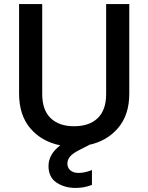

<svg xmlns="http://www.w3.org/2000/svg" viewBox="-20 -715 730 946"><path d="M617 -695V-254Q617 -149 562 -84.5Q507 -20 418 -1V0L369 25Q338 41 325 56.5Q312 72 312 91Q312 112 327 124.5Q342 137 367 137Q397 137 433 123V196Q395 211 352 211Q298 211 258.5 184.5Q219 158 219 103Q219 45 277 1Q186 -17 130 -82Q74 -147 74 -254V-695H188V-252Q188 -173 229.5 -133Q271 -93 345 -93Q420 -93 461.5 -133Q503 -173 503 -252V-695Z"/></svg>

Font: Poppins-Tabular Medium
Style: Regular
Weight: 500
Designer: Ninad Kale (Devanagari), Jonny Pinhorn (Latin)
Foundry: Indian Type Foundry
Version: Version 4.004